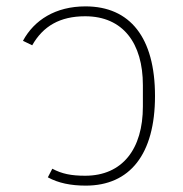

<svg xmlns="http://www.w3.org/2000/svg" viewBox="-20 -570 574 602"><path d="M249 12C387 12 466 -86 466 -269C466 -452 388 -550 248 -550C154 -550 87 -507 52 -442L81 -428C115 -488 168 -519 247 -519C366 -519 428 -434 428 -303V-236C428 -103 364 -19 247 -19C203 -19 174 -25 144 -41L130 -14C163 4 202 12 249 12Z"/></svg>

Font: IBM Plex Thai ExtraLight
Style: Regular
Weight: 200
Designer: Mike Abbink, Paul van der Laan, Pieter van Rosmalen, Ben Mitchell, Mark Frömberg
Foundry: Bold Monday
Version: Version 1.0